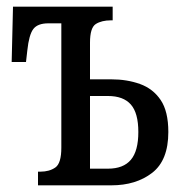

<svg xmlns="http://www.w3.org/2000/svg" viewBox="-20 -556 535 576"><path d="M94 0V-41H101Q128 -41 146 -53.5Q164 -66 164 -113V-486H125Q93 -486 80 -469Q67 -452 62 -405L58 -370H15L19 -536H318V-495H313Q285 -495 267.5 -484Q250 -473 250 -428V-318H314Q361 -318 400 -304Q439 -290 462 -256Q485 -222 485 -160Q485 -75 436.5 -37.5Q388 0 314 0ZM250 -50H304Q350 -50 372.5 -76.5Q395 -103 395 -160Q395 -217 372.5 -242.5Q350 -268 304 -268H250Z"/></svg>

Font: Noto Serif ExtraCondensed
Style: Regular
Weight: 400
Width: 2
Designer: Monotype Design Team
Foundry: Monotype Imaging Inc.
Version: Version 2.015